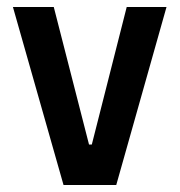

<svg xmlns="http://www.w3.org/2000/svg" viewBox="-20 -530 515 550"><path d="M162 0 17 -510H134L235 -116H243L343 -510H457L313 0Z"/></svg>

Font: Saira Semi Condensed Medium
Style: Regular
Weight: 500
Width: 4
Designer: Hector Gatti with collaboration of the Omnibus-Type team
Foundry: Omnibus-Type
Version: Version 1.001; ttfautohint (v1.8)